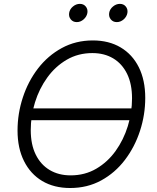

<svg xmlns="http://www.w3.org/2000/svg" viewBox="-20 -942 793 972"><path d="M653.3 -393.1 650.9 -333.5H126.5L128.9 -393.1ZM335 9.8Q253.4 9.8 193.8 -25.6Q134.3 -61 101.6 -126.5Q68.8 -191.9 68.8 -281.2Q68.8 -366.7 95.5 -448.2Q122.1 -529.8 172.1 -595Q222.2 -660.2 292.7 -698.7Q363.3 -737.3 450.2 -737.3Q531.2 -737.3 590.8 -701.9Q650.4 -666.5 682.9 -601.3Q715.3 -536.1 715.3 -446.3Q715.3 -360.8 688.7 -279.3Q662.1 -197.8 612.3 -132.3Q562.5 -66.9 492.4 -28.6Q422.4 9.8 335 9.8ZM337.4 -54.2Q409.7 -54.2 467.3 -87.9Q524.9 -121.6 565.2 -177.7Q605.5 -233.9 627 -303.2Q648.4 -372.6 648.4 -444.3Q648.4 -517.1 623.3 -568.4Q598.1 -619.6 553 -646.5Q507.8 -673.3 447.8 -673.3Q375.5 -673.3 317.9 -639.6Q260.3 -606 219.5 -549.6Q178.7 -493.2 157.2 -424.1Q135.7 -355 135.7 -283.2Q135.7 -210.4 160.9 -159.4Q186 -108.4 231.4 -81.3Q276.9 -54.2 337.4 -54.2ZM571.3 -830.1Q552.2 -830.1 541 -843.8Q529.8 -857.4 532.7 -876.5Q535.6 -895.5 551.8 -908.9Q567.9 -922.4 586.9 -922.4Q606 -922.4 616.9 -908.9Q627.9 -895.5 625 -876.5Q621.6 -857.4 606 -843.8Q590.3 -830.1 571.3 -830.1ZM368.7 -830.1Q349.6 -830.1 338.4 -843.8Q327.1 -857.4 330.1 -876.5Q333 -895.5 349.1 -908.9Q365.2 -922.4 384.3 -922.4Q403.3 -922.4 414.3 -908.9Q425.3 -895.5 422.4 -876.5Q418.9 -857.4 403.3 -843.8Q387.7 -830.1 368.7 -830.1Z"/></svg>

Font: Inter 17pt Light
Style: Italic
Weight: 300
Italic angle: -9.3988°
Version: Version 4.001;git-66647c0bb